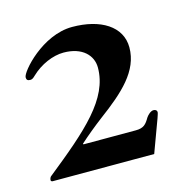

<svg xmlns="http://www.w3.org/2000/svg" viewBox="-69 -773 510 528"><g transform="rotate(-15 185.5 -509.0)"><path d="M14 -315C14 -313 16 -311 19 -311H308L342 -403C344 -409 347 -417 347 -420C347 -425 343 -428 337 -428C329 -428 320 -419 316 -413C306 -396 299 -387 276 -387H127L126 -389C146 -407 169 -426 194 -445C264 -497 318 -545 318 -612C318 -672 261 -707 180 -707C95 -707 21 -622 21 -606C21 -599 24 -596 32 -596C37 -596 41 -599 46 -604C73 -630 109 -645 139 -645C193 -645 220 -615 220 -581C220 -492 140 -423 19 -326C17 -325 14 -320 14 -315Z"/></g></svg>

Font: Monomakh Unicode
Style: Regular
Weight: 400
Version: Version 1.2